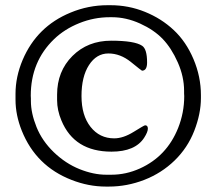

<svg xmlns="http://www.w3.org/2000/svg" viewBox="-20 -688 824 719"><path d="M377.9 -33.7H397Q452.1 -33.7 503.9 -57.1Q604.5 -102.5 647 -208.5Q669.9 -266.1 669.9 -328.1L669.4 -337.9V-347.7Q669.4 -400.9 645.8 -454.3Q622.1 -507.8 589.4 -542Q556.6 -576.2 504.4 -599.9Q452.1 -623.5 399.9 -623.5H390.6Q332 -623.5 276.9 -601.3Q221.7 -579.1 182.6 -541.5Q95.2 -457.5 95.2 -329.6L95.7 -319.3V-310.1Q95.7 -264.6 116.7 -212.4Q137.7 -160.2 181.6 -117.9Q225.6 -75.7 277.8 -54.7Q330.1 -33.7 377.9 -33.7ZM511.7 -423.3Q510.3 -423.3 470.5 -455.6Q430.7 -487.8 386 -487.8Q341.3 -487.8 313.2 -444.3Q285.2 -400.9 285.2 -328.4Q285.2 -255.9 319.1 -212.9Q353 -169.9 407.7 -169.9Q441.4 -169.9 480.7 -194.3Q520 -218.8 523.4 -218.8Q533.7 -218.8 533.7 -206.3Q533.7 -193.8 520 -172.4Q486.3 -120.1 397.5 -120.1Q258.3 -120.1 210 -236.8Q193.8 -275.4 193.8 -313V-333.5Q193.8 -420.9 251.2 -478.3Q308.6 -535.6 396.2 -535.6Q483.9 -535.6 512.2 -516.6Q530.8 -504.4 530.8 -454.1Q530.8 -423.3 511.7 -423.3ZM732.4 -332V-320.8Q732.4 -262.2 707.5 -198.2Q682.6 -134.3 633.8 -86.9Q585 -39.6 520.3 -14.4Q455.6 10.7 387.7 10.7H376.5Q311.5 10.7 248 -14.2Q114.7 -65.9 61.5 -198.7Q38.1 -257.3 38.1 -314.5V-336.9Q38.1 -400.4 64.9 -463.9Q118.2 -588.9 243.7 -640.6Q310.5 -668.5 382.8 -668.5H394Q461.4 -668.5 522.9 -643.6Q584.5 -618.7 630.6 -575.4Q676.8 -532.2 704.6 -466.6Q732.4 -400.9 732.4 -332Z"/></svg>

Font: Averia Serif Libre
Style: Regular
Weight: 400
Version: Version 1.002